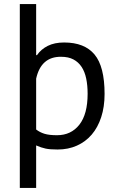

<svg xmlns="http://www.w3.org/2000/svg" viewBox="-20 -720 581 940"><path d="M77 -700H157V-450H161Q181 -479 214 -495.5Q247 -512 294 -512Q394 -512 443 -453Q492 -394 492 -260Q492 -197 475.5 -146.5Q459 -96 429 -61Q399 -26 356.5 -7Q314 12 262 12Q225 12 203.5 7.5Q182 3 157 -8V200H77ZM279 -442Q181 -443 157 -335V-86Q175 -72 198 -65Q221 -58 259 -58Q328 -58 368.5 -109.5Q409 -161 409 -261Q409 -302 402 -335.5Q395 -369 379.5 -392.5Q364 -416 339.5 -429Q315 -442 279 -442Z"/></svg>

Font: PTSans
Style: Regular
Weight: 400
Designer: A.Korolkova, O.Umpeleva, V.Yefimov
Foundry: ParaType Ltd
Version: Version 2.003W OFL